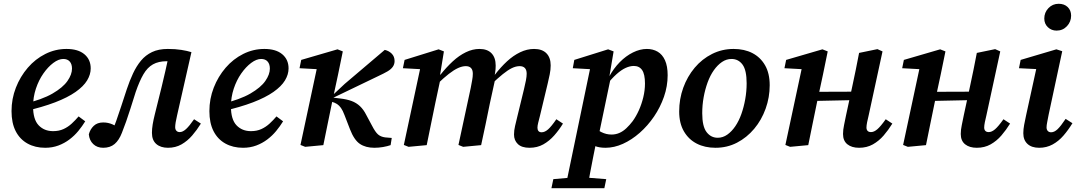

<svg xmlns="http://www.w3.org/2000/svg" viewBox="-20 -768 5700 1016"><path d="M219 14Q166 14 125.5 -8.5Q85 -31 63 -74Q41 -117 41 -180Q41 -245 64 -304Q87 -363 127 -409.5Q167 -456 220 -482.5Q273 -509 332 -509Q393 -509 426.5 -481Q460 -453 460 -406Q460 -374 441 -342.5Q422 -311 380 -281.5Q338 -252 271.5 -226.5Q205 -201 109 -179L107 -218Q203 -241 258 -273Q313 -305 337 -339.5Q361 -374 361 -405Q361 -429 349 -442.5Q337 -456 315 -456Q290 -456 262 -435Q234 -414 209.5 -379Q185 -344 170 -299Q155 -254 155 -205Q155 -136 184.5 -105Q214 -74 261 -74Q292 -74 316 -85Q340 -96 359.5 -114Q379 -132 396 -152L431 -126Q415 -100 394.5 -75Q374 -50 347.5 -30Q321 -10 289 2Q257 14 219 14Z M526 14Q494 14 473.5 -5.5Q453 -25 450 -57Q457 -84 476 -102Q495 -120 526 -120Q540 -120 551.5 -117.5Q563 -115 575 -110Q587 -105 600 -96L616 -86L588 -46L569 -63Q582 -92 595 -128Q608 -164 621.5 -206Q635 -248 651 -296Q666 -341 684 -379.5Q702 -418 726 -447Q750 -476 784.5 -492.5Q819 -509 868 -509Q908 -509 939.5 -504Q971 -499 993 -492L917 -157Q912 -136 909.5 -120.5Q907 -105 907 -95Q907 -83 913.5 -76Q920 -69 931 -69Q947 -69 964.5 -85Q982 -101 1007 -137L1043 -114Q1022 -80 997 -51Q972 -22 940.5 -4Q909 14 869 14Q830 14 807 -6Q784 -26 784 -65Q784 -86 788 -110Q792 -134 799 -162L835 -307Q845 -349 855 -392Q865 -435 874 -478L922 -437Q909 -440 894.5 -442Q880 -444 862 -444Q819 -444 789.5 -427.5Q760 -411 739 -375Q718 -339 698 -281Q682 -230 670 -192.5Q658 -155 647.5 -125Q637 -95 625 -65Q610 -26 586.5 -6Q563 14 526 14Z M1266 14Q1213 14 1172.5 -8.5Q1132 -31 1110 -74Q1088 -117 1088 -180Q1088 -245 1111 -304Q1134 -363 1174 -409.5Q1214 -456 1267 -482.5Q1320 -509 1379 -509Q1440 -509 1473.5 -481Q1507 -453 1507 -406Q1507 -374 1488 -342.5Q1469 -311 1427 -281.5Q1385 -252 1318.5 -226.5Q1252 -201 1156 -179L1154 -218Q1250 -241 1305 -273Q1360 -305 1384 -339.5Q1408 -374 1408 -405Q1408 -429 1396 -442.5Q1384 -456 1362 -456Q1337 -456 1309 -435Q1281 -414 1256.5 -379Q1232 -344 1217 -299Q1202 -254 1202 -205Q1202 -136 1231.5 -105Q1261 -74 1308 -74Q1339 -74 1363 -85Q1387 -96 1406.5 -114Q1426 -132 1443 -152L1478 -126Q1462 -100 1441.5 -75Q1421 -50 1394.5 -30Q1368 -10 1336 2Q1304 14 1266 14Z M1595 9 1570 -1 1662 -431 1694 -400 1565 -407 1574 -451 1766 -507 1794 -496 1769 -374 1737 -225Q1725 -169 1714 -113Q1703 -57 1691 0ZM2047 0Q2030 6 2007 10Q1984 14 1961 14Q1915 14 1884.5 -6.5Q1854 -27 1832 -84L1803 -159Q1794 -183 1784.5 -196.5Q1775 -210 1763.5 -217.5Q1752 -225 1734 -230L1718 -235V-266H1742L1804 -324L2016 -504Q2038 -499 2053 -484Q2068 -469 2068 -445Q2068 -428 2058.5 -414.5Q2049 -401 2030 -390Q2011 -379 1983 -366L1744 -251H1745L1779 -247Q1815 -243 1840.5 -233.5Q1866 -224 1885 -206Q1904 -188 1918 -160L1948 -104Q1966 -69 1980.5 -56.5Q1995 -44 2018 -41L2053 -38Z M2142 9 2117 -1 2209 -431 2241 -400 2112 -407 2121 -451 2301 -507 2329 -496 2307 -361H2313L2284 -225Q2272 -169 2261 -113Q2250 -57 2238 0ZM2431 9 2406 -1 2471 -303Q2475 -325 2478.5 -343.5Q2482 -362 2482 -378Q2482 -398 2472.5 -408Q2463 -418 2445 -418Q2426 -418 2404 -408Q2382 -398 2355 -377Q2328 -356 2295 -324L2293 -373H2311Q2342 -412 2375.5 -443Q2409 -474 2445 -491.5Q2481 -509 2517 -509Q2559 -509 2581 -486Q2603 -463 2603 -421Q2603 -401 2600 -383Q2597 -365 2594 -351L2600 -348L2572 -220Q2561 -165 2549.5 -110Q2538 -55 2526 0ZM2782 14Q2741 14 2720.5 -5.5Q2700 -25 2700 -56Q2700 -78 2705.5 -101Q2711 -124 2717 -149L2753 -297Q2759 -322 2763 -342.5Q2767 -363 2767 -378Q2767 -398 2757.5 -408Q2748 -418 2730 -418Q2710 -418 2688.5 -407.5Q2667 -397 2640.5 -375.5Q2614 -354 2579 -321L2578 -373H2599Q2630 -413 2663 -443.5Q2696 -474 2732.5 -491.5Q2769 -509 2806 -509Q2849 -509 2871.5 -486Q2894 -463 2894 -422Q2894 -399 2889 -374.5Q2884 -350 2878 -325L2837 -154Q2832 -134 2828 -118.5Q2824 -103 2824 -92Q2824 -81 2829.5 -74.5Q2835 -68 2846 -68Q2863 -68 2880.5 -83.5Q2898 -99 2924 -137L2959 -114Q2939 -81 2913 -51.5Q2887 -22 2855 -4Q2823 14 2782 14Z M2898 228 2908 180 3021 170H3061L3188 180L3178 228ZM2971 228 3107 -426 3139 -400 3011 -407 3019 -451 3198 -507 3227 -496 3205 -365 3213 -362 3146 -41 3138 -32Q3128 18 3119 62.5Q3110 107 3102.5 148Q3095 189 3088 228ZM3184 14Q3151 14 3127.5 4.5Q3104 -5 3083 -24L3114 -106Q3136 -82 3162 -69Q3188 -56 3216 -56Q3238 -56 3257.5 -64.5Q3277 -73 3294.5 -89.5Q3312 -106 3328 -127Q3346 -152 3360.5 -184Q3375 -216 3384 -253Q3393 -290 3393 -326Q3393 -375 3378 -397Q3363 -419 3334 -419Q3314 -419 3291.5 -409Q3269 -399 3243 -376Q3217 -353 3187 -315L3183 -360H3202Q3227 -406 3259.5 -439Q3292 -472 3329.5 -490.5Q3367 -509 3403 -509Q3435 -509 3460 -494.5Q3485 -480 3499 -449Q3513 -418 3513 -370Q3513 -312 3493.5 -256Q3474 -200 3441 -151.5Q3408 -103 3365.5 -65.5Q3323 -28 3276.5 -7Q3230 14 3184 14Z M3766 14Q3710 14 3667 -8Q3624 -30 3599 -73Q3574 -116 3574 -178Q3574 -244 3595.5 -303.5Q3617 -363 3656 -409.5Q3695 -456 3748 -482.5Q3801 -509 3862 -509Q3919 -509 3961.5 -487Q4004 -465 4028.5 -422.5Q4053 -380 4053 -317Q4053 -253 4031.5 -193Q4010 -133 3971 -86.5Q3932 -40 3880 -13Q3828 14 3766 14ZM3778 -39Q3805 -39 3828.5 -55.5Q3852 -72 3871 -100Q3890 -128 3903 -164.5Q3916 -201 3923.5 -243Q3931 -285 3931 -327Q3931 -397 3909 -426.5Q3887 -456 3851 -456Q3824 -456 3800.5 -440Q3777 -424 3757.5 -396.5Q3738 -369 3724.5 -332Q3711 -295 3703.5 -253.5Q3696 -212 3696 -169Q3696 -99 3719 -69Q3742 -39 3778 -39Z M4161 9 4136 -1 4228 -431 4260 -400 4131 -407 4140 -451 4332 -507 4360 -496 4335 -374 4303 -225Q4291 -169 4280 -113Q4269 -57 4257 0ZM4251 -233V-282L4532 -283V-239ZM4526 14Q4487 14 4464 -4.5Q4441 -23 4441 -59Q4441 -81 4446.5 -106.5Q4452 -132 4457 -158L4490 -311Q4500 -355 4508.5 -399Q4517 -443 4526 -488L4623 -508L4650 -496L4577 -159Q4572 -139 4568.5 -121.5Q4565 -104 4565 -93Q4565 -82 4571 -75.5Q4577 -69 4589 -69Q4605 -69 4622.5 -84Q4640 -99 4667 -137L4702 -114Q4681 -80 4656 -51Q4631 -22 4599 -4Q4567 14 4526 14Z M4784 9 4759 -1 4851 -431 4883 -400 4754 -407 4763 -451 4955 -507 4983 -496 4958 -374 4926 -225Q4914 -169 4903 -113Q4892 -57 4880 0ZM4874 -233V-282L5155 -283V-239ZM5149 14Q5110 14 5087 -4.5Q5064 -23 5064 -59Q5064 -81 5069.5 -106.5Q5075 -132 5080 -158L5113 -311Q5123 -355 5131.5 -399Q5140 -443 5149 -488L5246 -508L5273 -496L5200 -159Q5195 -139 5191.5 -121.5Q5188 -104 5188 -93Q5188 -82 5194 -75.5Q5200 -69 5212 -69Q5228 -69 5245.5 -84Q5263 -99 5290 -137L5325 -114Q5304 -80 5279 -51Q5254 -22 5222 -4Q5190 14 5149 14Z M5395 -63Q5395 -84 5399.5 -107.5Q5404 -131 5410 -159L5470 -433L5494 -401L5372 -407L5381 -451L5570 -507L5601 -497L5529 -161Q5525 -139 5521.5 -122Q5518 -105 5518 -94Q5518 -82 5524.5 -75Q5531 -68 5542 -68Q5559 -68 5576 -84Q5593 -100 5619 -139L5655 -116Q5633 -80 5607.5 -50.5Q5582 -21 5550 -3.5Q5518 14 5479 14Q5439 14 5417 -6.5Q5395 -27 5395 -63ZM5571 -606Q5544 -606 5525 -624Q5506 -642 5506 -670Q5506 -702 5528 -725Q5550 -748 5582 -748Q5612 -748 5630 -730.5Q5648 -713 5648 -685Q5648 -653 5626 -629.5Q5604 -606 5571 -606Z"/></svg>

Font: Source Serif 4 SemiBold
Style: Italic
Weight: 600
Italic angle: -12°
Designer: Frank Grießhammer
Foundry: Adobe Systems Incorporated
Version: Version 4.004;hotconv 1.0.116;makeotfexe 2.5.65601